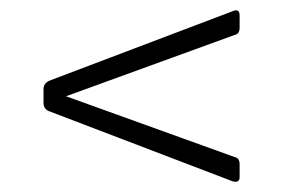

<svg xmlns="http://www.w3.org/2000/svg" viewBox="-20 -510 553 375"><path d="M448 -480V-456Q448 -444 439 -442L109 -322L439 -203Q448 -201 448 -189V-164Q448 -152 434 -156L78 -292Q65 -296 65 -309V-336Q65 -348 78 -353L434 -488Q448 -494 448 -480Z"/></svg>

Font: Rajdhani
Style: Regular
Weight: 400
Designer: Satya Rajpurohit, Jyotish Sonowal
Foundry: Indian Type Foundry
Version: Version 1.201;PS 1.0;hotconv 1.0.78;makeotf.lib2.5.61930; tt